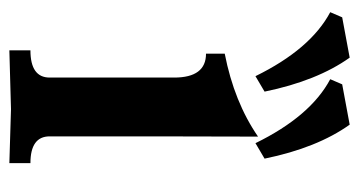

<svg xmlns="http://www.w3.org/2000/svg" viewBox="-194 -554 749 400"><g transform="rotate(90 180.0 -354.5)"><path d="M320.3 0 208 -3.4 85.4 0V-43.9Q142.1 -43.9 142.1 -84V-343.3Q142.1 -409.7 92.3 -409.7V-448.7Q192.9 -468.3 265.1 -518.1Q264.6 -408.7 264.6 -84Q264.6 -43.9 320.3 -43.9ZM139.2 -512.7Q83 -627.4 5.9 -668.5L16.6 -693.4L100.6 -709Q148.9 -641.1 171.4 -531.7ZM278.8 -512.7Q222.7 -627.4 145.5 -668.5L156.2 -693.4L240.2 -709Q288.6 -641.1 311 -531.7Z"/></g></svg>

Font: Kelvinch
Style: Bold
Weight: 700
Designer: Paul James Miller
Foundry: High-Logic / Made with FontCreator
Version: Version 3.501;March 28, 2021;FontCreator 13.0.0.2683 64-bit